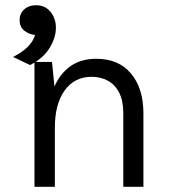

<svg xmlns="http://www.w3.org/2000/svg" viewBox="-20 -715 654 735"><path d="M95 -466 30 -497Q100.5 -532.5 114 -581Q89 -584 72 -598.5Q55 -613 55 -638Q55 -662.5 72.5 -678.8Q90 -695 118 -695Q153 -695 173.5 -669.5Q194 -644 194 -609Q194 -571 169.8 -531.2Q145.5 -491.5 95 -466ZM529 0H452V-281Q452 -329.5 436.2 -360.2Q420.5 -391 393 -406Q365.5 -421 330 -421Q265.5 -421 227.8 -369Q190 -317 190 -226V0H112V-478H179L188.5 -384Q210.5 -434 250.2 -462Q290 -490 349 -490Q434 -490 481.5 -433.5Q529 -377 529 -281Z"/></svg>

Font: Betina Sans
Style: Regular
Weight: 400
Designer: Jonathan Pinhorn (font) & Cristiano Sobral (main changes)
Version: Version 2.001;April 28, 2021;FontCreator 13.0.0.2655 32-bit;